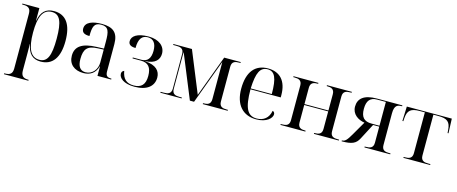

<svg xmlns="http://www.w3.org/2000/svg" viewBox="-45 -1174 4855 2041"><g transform="rotate(15 2382.5 -153.0)"><path d="M18 240H287V230H284C225 230 202 207 202 148V-41C202 -74 202 -108 201 -141H203C221 -38 271 10 358 10C489 10 559 -86 559 -269C559 -452 491 -546 360 -546C270 -546 220 -498 202 -397H200V-536H13V-526H26C85 -526 108 -504 108 -448V153C108 208 85 230 26 230H18ZM341 -5C247 -5 202 -90 202 -269C202 -442 243 -531 340 -531C428 -531 462 -458 462 -270C462 -79 428 -5 341 -5Z M829 10C902 10 960 -25 981 -105H983V0H1134V-10H1131C1086 -10 1069 -26 1069 -74V-373C1069 -500 1008 -546 886 -546C787 -546 706 -519 706 -447C706 -404 735 -387 791 -387C791 -490 805 -536 882 -536C964 -536 975 -485 975 -373V-298L892 -295C739 -290 664 -241 664 -138C664 -46 727 10 829 10ZM849 -4C790 -4 761 -46 761 -127C761 -238 798 -279 911 -284L975 -287V-143C975 -68 923 -4 849 -4Z M1391 10C1533 10 1602 -54 1602 -146C1602 -219 1553 -274 1434 -281V-283C1544 -287 1585 -341 1585 -405C1585 -486 1516 -545 1402 -545C1274 -545 1218 -500 1218 -446C1218 -409 1244 -391 1297 -391C1297 -494 1333 -535 1395 -535C1456 -535 1490 -493 1490 -411C1490 -328 1456 -286 1389 -286H1295V-276H1388C1468 -276 1505 -232 1505 -138C1505 -44 1464 -1 1380 -1C1301 -1 1258 -40 1244 -125C1223 -118 1217 -102 1217 -87C1217 -42 1270 10 1391 10Z M1675 0H1909V-10H1884C1840 -10 1802 -18 1802 -77V-478H1804L2000 0H2046L2225 -482H2227V-77C2227 -18 2189 -10 2145 -10H2142V0H2416V-10H2403C2359 -10 2321 -18 2321 -77V-459C2321 -518 2359 -526 2403 -526H2416V-536H2234L2065 -81L1879 -536H1675V-526H1710C1754 -526 1792 -517 1792 -458V-77C1792 -18 1754 -10 1710 -10H1675Z M2731 10C2846 10 2902 -49 2902 -90C2902 -105 2894 -120 2878 -123C2864 -42 2809 0 2734 0C2631 0 2592 -79 2591 -283H2924V-307C2924 -465 2845 -546 2716 -546C2574 -546 2494 -451 2494 -264C2494 -91 2581 10 2731 10ZM2823 -293H2591C2598 -468 2632 -536 2714 -536C2792 -536 2823 -468 2823 -293Z M2997 0H3271V-10H3268C3224 -10 3186 -18 3186 -77V-270H3450V-77C3450 -18 3412 -10 3368 -10H3365V0H3639V-10H3626C3582 -10 3544 -18 3544 -77V-459C3544 -518 3582 -526 3626 -526H3639V-536H3365V-526H3368C3412 -526 3450 -517 3450 -458V-280H3186V-459C3186 -518 3224 -526 3268 -526H3271V-536H2997V-526H3010C3054 -526 3092 -517 3092 -458V-77C3092 -18 3054 -10 3010 -10H2997Z M3670 0C3781 0 3825 -19 3858 -82L3948 -254H4016V-77C4016 -18 3978 -10 3934 -10H3921V0H4205V-10H4192C4148 -10 4110 -18 4110 -77V-426C4110 -517 4148 -526 4192 -526H4195V-536H3914C3774 -536 3712 -483 3712 -394C3712 -310 3782 -265 3853 -254L3765 -102C3725 -32 3704 -10 3673 -10H3670ZM3929 -264C3844 -264 3809 -306 3809 -395C3809 -484 3844 -526 3919 -526H4016V-264Z M4350 0H4644V-10H4621C4577 -10 4539 -18 4539 -77V-526H4593C4693 -526 4727 -497 4733 -406L4735 -376H4745L4739 -536H4244L4238 -376H4248L4250 -406C4256 -497 4290 -526 4391 -526H4445V-77C4445 -18 4407 -10 4363 -10H4350Z"/></g></svg>

Font: Noto Serif Display
Style: Regular
Weight: 400
Designer: Monotype Design Team
Foundry: Monotype Imaging Inc.
Version: Version 2.009